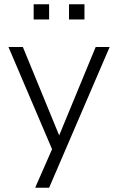

<svg xmlns="http://www.w3.org/2000/svg" viewBox="-20 -707 557 907"><path d="M146 180 232 -16V12L20 -485H88L272 -37H247L432 -485H498L212 180ZM306 -615V-687H379V-615ZM139 -615V-687H212V-615Z"/></svg>

Font: Nunito Sans 12pt Light
Style: Regular
Weight: 300
Designer: Vernon Adams
Foundry: Vernon Adams
Version: Version 3.101;gftools[0.9.27]